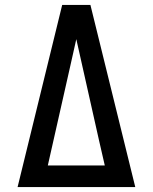

<svg xmlns="http://www.w3.org/2000/svg" viewBox="-20 -755 616 775"><path d="M51 0H526L345 -735H231ZM173 -87 264 -490Q270 -517 276 -543.5Q282 -570 288 -597Q294 -570 300 -543.5Q306 -517 312 -490L380 -187L403 -87Z"/></svg>

Font: Iosevka Sparkle Medium
Style: Regular
Weight: 500
Designer: Belleve Invis
Foundry: Belleve Invis
Version: Version 4.5.0; ttfautohint (v1.8.3)